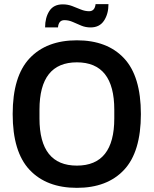

<svg xmlns="http://www.w3.org/2000/svg" viewBox="-20 -892 739 924"><path d="M197 -760Q197 -807 217.5 -839Q238 -871 282 -871Q306 -871 327 -863Q348 -855 368.5 -846.5Q389 -838 409 -838Q436 -838 440 -872H502Q502 -825 480.5 -792.5Q459 -760 416 -760Q392 -760 371.5 -768.5Q351 -777 331 -786Q311 -795 290 -795Q262 -795 259 -760ZM350 12Q204 12 122.5 -74.5Q41 -161 41 -343Q41 -525 122.5 -611.5Q204 -698 350 -698Q496 -698 577 -611.5Q658 -525 658 -343Q658 -161 577 -74.5Q496 12 350 12ZM350 -95Q530 -95 530 -322V-364Q530 -592 350 -592Q170 -592 170 -364V-322Q170 -95 350 -95Z"/></svg>

Font: Archivo SemiCondensed SemiBold
Style: Regular
Weight: 600
Width: 4
Designer: Hector Gatti
Foundry: Omnibus-Type
Version: Version 2.001; ttfautohint (v1.8.3)